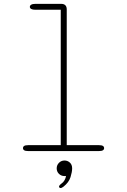

<svg xmlns="http://www.w3.org/2000/svg" viewBox="-20 -782 659 994"><path d="M125.5 0Q111.5 0 105.2 -4Q99 -8 99 -15Q99 -22.5 105.2 -26.5Q111.5 -30.5 125.5 -30.5H294.5V-731.5H163Q149 -731.5 141.8 -735.5Q134.5 -739.5 134.5 -746.5Q134.5 -753.5 141.8 -757.8Q149 -762 163 -762H297Q311 -762 318.2 -754.8Q325.5 -747.5 325.5 -733.5V-30.5H492.5Q506.5 -30.5 512.8 -26.5Q519 -22.5 519 -15Q519 -8 512.8 -4Q506.5 0 492.5 0ZM314 49Q330 49 341.8 59.8Q353.5 70.5 353.5 89.5Q353.5 108 345 135.2Q336.5 162.5 308.5 184.5Q304 188 300.2 189.8Q296.5 191.5 293 191.5Q289.5 191.5 287.5 188.8Q285.5 186 285.5 184.5Q285.5 181 288.8 177Q292 173 297.5 169Q308 162 314 151.2Q320 140.5 322 129Q321 129.5 318.2 129.5Q315.5 129.5 314 129.5Q297 129.5 285.2 118Q273.5 106.5 273.5 89.5Q273.5 73 285.2 61Q297 49 314 49Z"/></svg>

Font: Sono Monospace ExtraLight
Style: Regular
Weight: 250
Version: Version 2.112